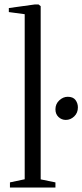

<svg xmlns="http://www.w3.org/2000/svg" viewBox="-20 -839 368 859"><path d="M90.5 -37V-775.5L19.5 -785V-803L135.5 -819H152.5L162 -811.5V-36.5L228 -23V0H24.5V-23ZM274.5 -302.5Q255.5 -302.5 241.8 -315.5Q228 -328.5 228 -350Q228 -374 245.2 -390Q262.5 -406 283 -406Q307 -406 317.8 -391.5Q328.5 -377 328.5 -358.5Q328.5 -334 312 -318.2Q295.5 -302.5 274.5 -302.5Z"/></svg>

Font: Merriweather 120pt Light
Style: Regular
Weight: 300
Version: Version 2.100